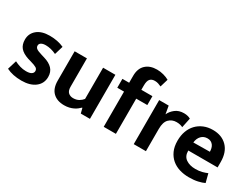

<svg xmlns="http://www.w3.org/2000/svg" viewBox="-59 -1252 2352 1800"><g transform="rotate(30 1117.0 -352.0)"><path d="M348 -363Q289 -391 234 -391Q202 -391 184.5 -380Q167 -369 167 -350Q167 -331 182.5 -319Q198 -307 245 -293L275 -284Q337 -266 369 -232Q401 -198 401 -144Q401 -73 346.5 -31Q292 11 199 11Q104 11 36 -23L66 -121Q95 -106 127 -96.5Q159 -87 192 -87Q232 -87 250.5 -99.5Q269 -112 269 -132Q269 -153 251 -164.5Q233 -176 183 -190L152 -199Q92 -219 64 -252Q36 -285 36 -340Q36 -405 85 -446Q134 -487 222 -487Q309 -487 376 -456Z M803 -477H936V0H837L823 -54H819Q808 -43 793.5 -31.5Q779 -20 759.5 -10.5Q740 -1 715.5 5Q691 11 661 11Q584 11 539.5 -32Q495 -75 495 -159V-477H628V-170Q628 -127 648.5 -108Q669 -89 701 -89Q737 -89 762.5 -104Q788 -119 803 -139Z M1251 -715Q1287 -715 1322 -705.5Q1357 -696 1383 -681L1357 -594Q1340 -602 1323 -607.5Q1306 -613 1286 -613Q1251 -613 1234 -592.5Q1217 -572 1217 -523V-477H1337V-381H1217V0H1085V-381H1012V-477H1085V-551Q1085 -631 1130 -673Q1175 -715 1251 -715Z M1410 0V-477H1513L1528 -391Q1545 -429 1582 -458Q1619 -487 1675 -487Q1698 -487 1716 -482Q1734 -477 1746 -470L1724 -365Q1713 -371 1696 -375.5Q1679 -380 1656 -380Q1607 -380 1574.5 -347.5Q1542 -315 1542 -241V0Z M2200 -204H1883V-200Q1883 -143 1923 -115Q1963 -87 2026 -87Q2066 -87 2096.5 -95Q2127 -103 2152 -114L2176 -21Q2149 -8 2108 1.5Q2067 11 2011 11Q1957 11 1909.5 -3.5Q1862 -18 1826.5 -48Q1791 -78 1770 -124Q1749 -170 1749 -234Q1749 -291 1766 -337.5Q1783 -384 1814.5 -417Q1846 -450 1890 -468.5Q1934 -487 1988 -487Q2085 -487 2142.5 -428Q2200 -369 2200 -263ZM2064 -295Q2064 -314 2059.5 -332Q2055 -350 2045 -363.5Q2035 -377 2020 -385Q2005 -393 1983 -393Q1943 -393 1917 -366Q1891 -339 1886 -293Z"/></g></svg>

Font: Mukta
Style: Bold
Weight: 700
Designer: Girish Dalvi and Yashodeep Gholap
Foundry: Ek Type
Version: Version 2.538;PS 1.002;hotconv 16.6.51;makeotf.lib2.5.65220;